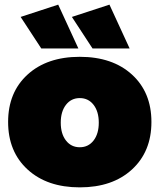

<svg xmlns="http://www.w3.org/2000/svg" viewBox="-20 -800 688 828"><path d="M231 -780 318 -591H158L69 -727ZM452 -780 539 -591H379L290 -727ZM99 -478.5Q183 -555 324 -555Q465 -555 549 -478.5Q633 -402 633 -274Q633 -146 549 -69Q465 8 324 8Q183 8 99 -69Q15 -146 15 -274Q15 -402 99 -478.5ZM383.5 -348Q361 -377 324 -377Q287 -377 264.5 -348Q242 -319 242 -271Q242 -223 264.5 -194Q287 -165 324 -165Q361 -165 383.5 -194Q406 -223 406 -271Q406 -319 383.5 -348Z"/></svg>

Font: MontserratBlack
Style: Regular
Weight: 900
Designer: Julieta Ulanovsky
Foundry: Julieta Ulanovsky
Version: Version 4.000